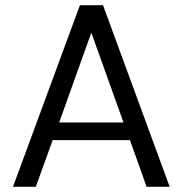

<svg xmlns="http://www.w3.org/2000/svg" viewBox="-20 -720 704 740"><path d="M30 0 288 -700H377L634 0H545L481 -180H183L118 0ZM208 -248H456L332 -594Z"/></svg>

Font: Firefly Display
Style: Regular
Weight: 400
Designer: Colophon Foundry, Jonny Pinhorn
Foundry: Colophon Foundry
Version: Version 1.200; ttfautohint (v1.8.3)